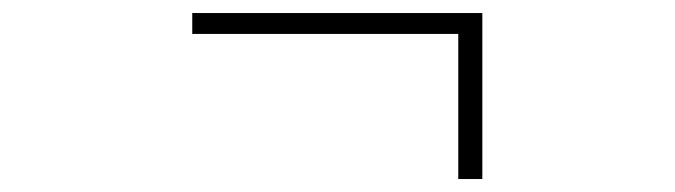

<svg xmlns="http://www.w3.org/2000/svg" viewBox="-20 -399 1040 296"><path d="M686.5 -123V-346.7H276.4V-378.9H723.6V-123Z"/></svg>

Font: GenEi Gothic M ExtraLight
Style: Regular
Weight: 200
Designer: o_tamon (Modified); [Source Han Sans]
Ryoko NISHIZUKA  (kana & ideographs); Paul D. Hunt (Latin, Greek & Cyrillic); Wenl
Version: Version 1.1a;Original Version 1.004